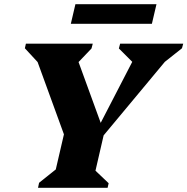

<svg xmlns="http://www.w3.org/2000/svg" viewBox="-20 -899 897 919"><path d="M162 0 167 -24 247 -88 286 -256 160 -602 99 -668 104 -690H424L418 -667L356 -602L462 -311L613 -603L549 -667L555 -690H857L851 -668L769 -603L476 -251L437 -82L500 -22L495 0ZM319 -785 341 -879H729L707 -785Z"/></svg>

Font: Platypi ExtraBold
Style: Italic
Weight: 800
Italic angle: -13°
Designer: David Sargent
Foundry: Bolt Cutter Type
Version: Version 1.200; ttfautohint (v1.8.4.7-5d5b)